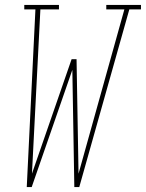

<svg xmlns="http://www.w3.org/2000/svg" viewBox="-20 -755 589 775"><path d="M88 0 123 -717H78V-735H218V-717H143L109 -54L269 -516H289L297 -54L482 -717H409V-735H549V-717H502L300 0H280L272 -473L108 0Z"/></svg>

Font: Iosevka Slab Thin Oblique
Style: Regular
Weight: 100
Italic angle: -9°
Monospace: yes
Designer: Belleve Invis
Foundry: Belleve Invis
Version: Version 11.1.0; ttfautohint (v1.8.3)